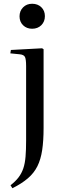

<svg xmlns="http://www.w3.org/2000/svg" viewBox="-20 -773 345 1022"><path d="M46 229 36 213Q62 193 78.5 171.5Q95 150 104 123.5Q113 97 116 60.5Q119 24 119 -26V-421Q119 -457 113 -469.5Q107 -482 85 -484L35 -489L38 -507L204 -516L212 -511V-92Q212 -24 204.5 26Q197 76 179 112Q161 148 128.5 176Q96 204 46 229ZM151 -620Q122 -620 103 -638.5Q84 -657 84 -686Q84 -715 103 -734Q122 -753 151 -753Q181 -753 200 -734.5Q219 -716 219 -687Q219 -658 200 -639Q181 -620 151 -620Z"/></svg>

Font: Literata 60pt
Style: Regular
Weight: 400
Designer: Latin by Veronika Burian and Jose Scaglione. Greek by Irene Vlachou. Cyrillic by Vera Evstafieva.
Foundry: TypeTogether
Version: Version 3.002